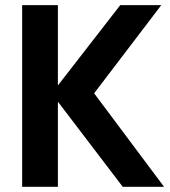

<svg xmlns="http://www.w3.org/2000/svg" viewBox="-20 -720 655 740"><path d="M612.3 0Q572.3 0 453.1 0Q390.6 -82 203.1 -328.1Q203.1 -246.1 203.1 0Q168.9 0 65.4 0Q65.4 -174.8 65.4 -700.2Q99.6 -700.2 203.1 -700.2Q203.1 -623 203.1 -390.6Q262.7 -467.8 443.4 -700.2Q482.4 -700.2 601.6 -700.2Q537.1 -615.2 342.8 -360.4Q410.2 -269.5 612.3 0Z"/></svg>

Font: LeFont
Style: Regular
Weight: 700
Designer: Leryon MEDIA
Version: Version 1.0